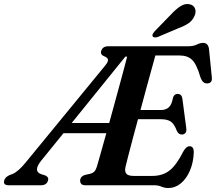

<svg xmlns="http://www.w3.org/2000/svg" viewBox="-71 -933 1087 967"><path d="M705 0H359.5Q344 0 338.2 -6.8Q332.5 -13.5 332.5 -24Q333 -43 355 -51.5L384 -58Q396.5 -61.5 404 -69Q411.5 -76.5 417 -94Q422 -111 434.8 -156.2Q447.5 -201.5 464.5 -262H248.5L137 -124.5Q94 -71 136 -56L158 -49Q176 -40 171 -24Q164 0 135.5 0H-27Q-57 0 -49.5 -25Q-46 -39.5 -24.5 -50.5L-8.5 -56.5Q21 -68.5 59 -115.5L458.5 -602.5Q474.5 -622 472.8 -632.5Q471 -643 455 -649Q433 -657.5 438.5 -676Q445.5 -700 474.5 -700H876Q903 -700 920 -708.5Q937 -717 952 -717Q977 -717 981.5 -687L995.5 -547Q1000.5 -516 976 -513Q963.5 -511.5 954.2 -518.5Q945 -525.5 938 -545Q919.5 -609.5 896.5 -631.5Q873.5 -653.5 835 -653.5H711.5Q704.5 -629 692.8 -585.8Q681 -542.5 666.2 -489Q651.5 -435.5 636.5 -379H741Q763.5 -379 778.8 -392Q794 -405 800.5 -442.5Q807.5 -460 823 -460Q844 -460 847.5 -436.5L867 -288.5Q869.5 -271.5 863 -263.5Q856.5 -255.5 845 -255.5Q828.5 -255 819.5 -274Q807 -308 789.8 -320.2Q772.5 -332.5 740.5 -332.5H624Q609 -277.5 596 -228.5Q583 -179.5 573.8 -143.5Q564.5 -107.5 561 -92Q556 -69.5 565.2 -58.2Q574.5 -47 602.5 -47H696Q747.5 -47 782.5 -74Q817.5 -101 852.5 -170.5Q867 -196.5 883.5 -196.5Q905.5 -196.5 905 -165Q903 -114 885.5 -73.5Q868 -33 839.8 -9.5Q811.5 14 776 14Q758 14 742.2 7Q726.5 0 705 0ZM560.5 -648 290 -313.5H479Q494.5 -370.5 511.2 -431Q528 -491.5 543 -547.8Q558 -604 569.5 -647.5ZM790 -860Q815.5 -887.5 838.5 -902Q861.5 -916.5 884.5 -911.5Q906 -906.5 911.8 -888.2Q917.5 -870 908 -851.5Q898 -829 878 -815.5Q858 -802 828 -791L723 -746.5Q715.5 -744 708.2 -744.5Q701 -745 698 -750Q695 -756 698.8 -762.5Q702.5 -769 708.5 -776Z"/></svg>

Font: Fraunces 72pt Soft SemiBold
Style: Italic
Weight: 600
Italic angle: -16°
Version: Version 1.000;[b76b70a41]